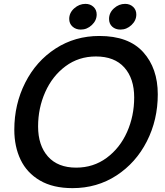

<svg xmlns="http://www.w3.org/2000/svg" viewBox="-20 -961 855 993"><path d="M54 -290Q54 -422 110.5 -533.5Q167 -645 267.5 -710Q368 -775 494 -775Q645 -775 720.5 -691.5Q796 -608 796 -473Q796 -341 739.5 -230Q683 -119 582.5 -53.5Q482 12 355 12Q254 12 186.5 -27.5Q119 -67 86.5 -135Q54 -203 54 -290ZM674 -457Q674 -555 623 -612Q572 -669 476 -669Q387 -669 319 -618.5Q251 -568 214 -485Q177 -402 177 -307Q177 -209 228 -151.5Q279 -94 374 -94Q463 -94 531.5 -144.5Q600 -195 637 -278Q674 -361 674 -457ZM338 -863Q338 -895 364 -918Q390 -941 422 -941Q447 -941 463.5 -925.5Q480 -910 480 -886Q480 -855 455 -831.5Q430 -808 398 -808Q372 -808 355 -823.5Q338 -839 338 -863ZM544 -863Q544 -895 569.5 -918Q595 -941 627 -941Q652 -941 668.5 -925.5Q685 -910 685 -886Q685 -855 660 -831.5Q635 -808 603 -808Q577 -808 560.5 -823Q544 -838 544 -863Z"/></svg>

Font: Open Sauce Two Medium Italic
Style: Regular
Weight: 500
Italic angle: -10°
Designer: Alfredo Marco Pradil
Foundry: Creative Sauce Fz LLC
Version: Version 1.477